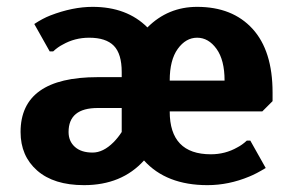

<svg xmlns="http://www.w3.org/2000/svg" viewBox="-20 -530 855 560"><path d="M225 10Q137 10 88.5 -32.5Q40 -75 40 -145Q40 -305 265 -305H335V-320Q335 -373 312 -396.5Q289 -420 240 -420Q198 -420 163 -400Q149 -393 135 -380H125L80 -460Q104 -476 127 -485Q192 -510 250 -510Q350 -510 410 -450Q470 -510 555 -510Q658 -510 716.5 -446Q775 -382 775 -260V-235L745 -205H475Q475 -80 595 -80Q637 -80 672 -100Q686 -107 700 -120H710L755 -40Q727 -23 707 -15Q647 10 585 10Q465 10 400 -62Q335 10 225 10ZM475 -295H635Q635 -355 611.5 -387.5Q588 -420 555 -420Q522 -420 498.5 -387.5Q475 -355 475 -295ZM250 -85Q281 -85 311 -115Q324 -128 335 -145V-215H265Q180 -215 180 -145Q180 -118 198.5 -101.5Q217 -85 250 -85Z"/></svg>

Font: Scada
Style: Bold
Weight: 700
Designer: Jovanny Lemonad
Foundry: Jovanny Lemonad
Version: Version 4.100;PS 004.100;hotconv 1.0.88;makeotf.lib2.5.64775